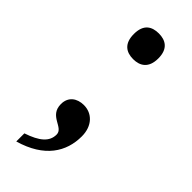

<svg xmlns="http://www.w3.org/2000/svg" viewBox="-232 -571 754 754"><g transform="rotate(45 145.5 -194.0)"><path d="M146 -399C183 -399 214 -417 214 -471C214 -525 183 -542 146 -542C108 -542 78 -525 78 -471C78 -417 108 -399 146 -399ZM50 109V154C172 119 218 43 218 -42C218 -101 182 -135 137 -135C99 -135 70 -114 70 -74C70 -7 143 -17 143 23C143 62 113 88 50 109Z"/></g></svg>

Font: Noto Serif Vithkuqi Medium
Style: Regular
Weight: 500
Version: Version 1.005